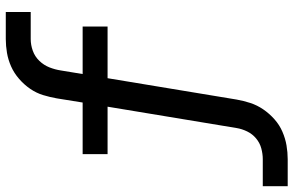

<svg xmlns="http://www.w3.org/2000/svg" viewBox="-198 -584 990 647"><g transform="rotate(-90 296.5 -260.0)"><path d="M-7 215V131H84Q102 131 120.5 126Q139 121 154 108.5Q169 96 177.5 78.5Q186 61 189 43L261 -392H101V-476H275L289 -563Q293 -586 300 -609Q307 -632 321 -652.5Q335 -673 354.5 -690Q374 -707 396.5 -717Q419 -727 442.5 -731Q466 -735 489 -735H580V-651H489Q469 -651 449.5 -644Q430 -637 415.5 -622Q401 -607 393.5 -588Q386 -569 383 -549L371 -476H531V-392H357L285 43Q281 66 273.5 89Q266 112 252 132.5Q238 153 219 170Q200 187 177 197Q154 207 130.5 211Q107 215 84 215Z"/></g></svg>

Font: Iosevka Medium Extended
Style: Italic
Weight: 500
Width: 7
Italic angle: -9°
Monospace: yes
Designer: Belleve Invis
Foundry: Belleve Invis
Version: Version 32.5.0; ttfautohint (v1.8.4)